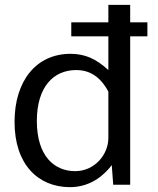

<svg xmlns="http://www.w3.org/2000/svg" viewBox="-20 -762 653 792"><path d="M588 -670H517V-742H427V-670H274V-612H427V-473C377 -519 331 -540 271 -540C129 -540 40 -428 40 -259C40 -85 136 10 269 10C361 10 417 -49 441 -81L447 0H517V-612H588ZM427 -193C427 -124 370 -56 290 -56C205 -56 132 -117 132 -263C132 -404 201 -473 294 -473C350 -473 394 -446 427 -384Z"/></svg>

Font: 18Franklin
Style: Regular
Weight: 400
Designer: Pablo Impallari, Rodrigo Fuenzalida (Modified by Dan O. Williams)
Version: Version 0.025;PS 000.025;hotconv 1.0.88;makeotf.lib2.5.64775